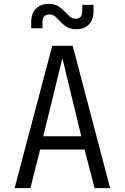

<svg xmlns="http://www.w3.org/2000/svg" viewBox="-20 -965 640 985"><path d="M55 0 248 -730H353L545 0H465L414 -198H186L136 0ZM202 -266H397L300 -666ZM371 -815Q342 -815 323 -826.5Q304 -838 290.5 -853Q277 -868 264 -879.5Q251 -891 234 -891Q198 -891 198 -851V-820H140V-851Q140 -896 164.5 -920.5Q189 -945 230 -945Q260 -945 278.5 -933.5Q297 -922 311 -907Q325 -892 337.5 -880.5Q350 -869 368 -869Q402 -869 402 -909V-940H460V-909Q460 -864 436 -839.5Q412 -815 371 -815Z"/></svg>

Font: Tiny Light
Style: Regular
Weight: 300
Monospace: yes
Designer: Philipp Nurullin, Konstantin Bulenkov
Foundry: JetBrains
Version: Version 2.251; ttfautohint (v1.8.4.7-5d5b)